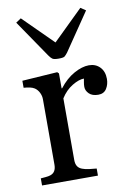

<svg xmlns="http://www.w3.org/2000/svg" viewBox="-85 -806 581 859"><g transform="rotate(-10 205.0 -376.5)"><path d="M403.8 -419.4Q403.8 -394.5 391.6 -375.2Q379.4 -356 354 -356Q326.7 -356 312.3 -370.1Q297.9 -384.3 297.9 -401.4Q297.9 -412.1 299.6 -420.9Q301.3 -429.7 302.7 -438.5Q279.8 -438.5 249 -419.9Q218.3 -401.4 196.8 -367.2V-86.9Q196.8 -69.8 203.4 -59.1Q210 -48.3 224.1 -43Q236.3 -38.1 255.6 -35.6Q274.9 -33.2 289.1 -32.2V0H35.2V-32.2Q46.4 -33.2 58.3 -34.2Q70.3 -35.2 79.1 -38.1Q92.8 -42.5 99.4 -53.5Q106 -64.5 106 -82V-379.4Q106 -394.5 98.9 -409.2Q91.8 -423.8 79.1 -432.6Q69.8 -438.5 57.1 -441.2Q44.4 -443.8 29.8 -444.8V-476.6L189.9 -487.3L196.8 -480.5V-412.6H199.2Q229.5 -452.1 266.6 -472.7Q303.7 -493.2 334.5 -493.2Q365.2 -493.2 384.5 -473.1Q403.8 -453.1 403.8 -419.4ZM365.2 -737.3 248.5 -565.9Q240.2 -555.2 234.4 -550.5Q228.5 -545.9 207.5 -545.9Q185.5 -545.9 178.5 -551.3Q171.4 -556.6 163.6 -567.9L47.9 -737.3L71.3 -752.9L205.6 -619.6L341.8 -752.9Z"/></g></svg>

Font: UniBurma_GGSerif
Style: Book
Weight: 400
Designer: Victor San Kho Lin (for Burmese only and related typography optimization with it)
Foundry: http://www.unimm.org
Version: 2.0